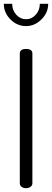

<svg xmlns="http://www.w3.org/2000/svg" viewBox="-28 -988 273 1008"><path d="M-8 -968C-8 -936.7 3.7 -909.3 27 -886C50.3 -862.7 77.7 -851 109 -851C139 -851 165.8 -862.7 189.5 -886C213.2 -909.3 225 -936.7 225 -968H181C181 -945.3 173.8 -926.2 159.5 -910.5C145.2 -894.8 128.3 -887 109 -887C89 -887 71.8 -894.8 57.5 -910.5C43.2 -926.2 36 -945.3 36 -968ZM76 -26C76 -18 79.2 -11.7 85.5 -7C91.8 -2.3 99.7 0 109 0C117.7 0 125.3 -2.3 132 -7C138.7 -11.7 142 -18 142 -26V-707C142 -723 131 -731 109 -731C87 -731 76 -723 76 -707Z"/></svg>

Font: Terminal Dosis
Style: Book
Weight: 400
Designer: EdgarTolentino, PabloImpallari, IginoMarini
Foundry: EdgarTolentino, PabloImpallari, IginoMarini
Version: Version 1.006